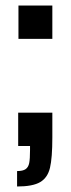

<svg xmlns="http://www.w3.org/2000/svg" viewBox="-20 -530 258 697"><path d="M47 -510H170V-389H47ZM89 15V0H46V-121H170V-31Q170 43 161.5 79Q153 115 126 131Q99 147 42 147V91Q63 91 73 84Q83 77 86 62Q89 47 89 15Z"/></svg>

Font: Saira ExtraCondensed
Style: Bold
Weight: 700
Width: 2
Designer: Hector Gatti with collaboration of the Omnibus-Type team
Foundry: Omnibus-Type
Version: Version 0.072; ttfautohint (v1.8)